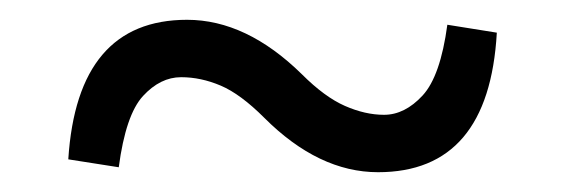

<svg xmlns="http://www.w3.org/2000/svg" viewBox="-20 -442 571 194"><path d="M285 -367Q308 -344 328.5 -335Q349 -326 368 -326Q389 -326 407 -345.5Q425 -365 432 -417L482 -409Q474 -268 362 -268Q302 -268 247 -323Q223 -347 203 -355.5Q183 -364 163 -364Q142 -364 124.5 -345Q107 -326 100 -273L49 -281Q58 -422 169 -422Q229 -422 285 -367Z"/></svg>

Font: Source Serif Pro
Style: Regular
Weight: 400
Designer: Frank Grießhammer
Foundry: Adobe Systems Incorporated
Version: Version 3.001;hotconv 1.0.111;makeotfexe 2.5.65597